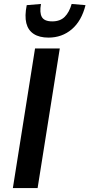

<svg xmlns="http://www.w3.org/2000/svg" viewBox="-20 -950 452 970"><path d="M45 0 157 -705H282L170 0ZM225 -760Q179 -760 150.5 -778.5Q122 -797 113 -833Q104 -869 115 -924L187 -930Q179 -886 191.5 -864Q204 -842 244 -842Q284 -842 307 -865Q330 -888 342 -930L412 -924Q392 -844 342.5 -802Q293 -760 225 -760Z"/></svg>

Font: Nunito Sans 7pt Condensed
Style: Bold Italic
Weight: 700
Width: 3
Italic angle: -9°
Designer: Vernon Adams
Foundry: Vernon Adams
Version: Version 3.101;gftools[0.9.27]